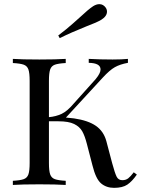

<svg xmlns="http://www.w3.org/2000/svg" viewBox="-20 -892 702 926"><path d="M640 -50Q617 -17 594 -1.5Q571 14 530 14Q493 14 467.5 -7.5Q442 -29 426 -94L399 -198Q389 -237 376.5 -259Q364 -281 337.5 -294Q311 -307 262 -307H216V-106Q216 -68 222 -51Q228 -34 244.5 -28Q261 -22 297 -20V0Q251 -3 170 -3Q84 -3 42 0V-20Q78 -22 94.5 -28Q111 -34 117 -51Q123 -68 123 -106V-502Q123 -540 117 -557Q111 -574 94.5 -580Q78 -586 42 -588V-608Q84 -605 170 -605Q250 -605 297 -608V-588Q261 -586 244.5 -580Q228 -574 222 -557Q216 -540 216 -502V-327Q250 -330 277.5 -343Q305 -356 336 -393L441 -510Q465 -539 465 -557Q465 -588 408 -589V-608Q462 -605 523 -605Q569 -605 597 -608V-589Q559 -582 534 -568Q509 -554 475 -517L298 -325Q322 -323 337 -321Q405 -311 442.5 -285Q480 -259 493 -211L521 -105Q534 -57 542.5 -40Q551 -23 570 -23Q587 -23 598.5 -32Q610 -41 625 -61ZM459 -872Q478 -872 490 -855Q496 -846 496 -836Q496 -814 469 -797Q448 -784 397 -765Q322 -735 268 -708L261 -721Q302 -752 331.5 -778.5Q361 -805 368 -811Q405 -846 429 -862Q445 -872 459 -872Z"/></svg>

Font: Playfair Display SC
Style: Regular
Weight: 400
Designer: Claus Eggers Sørensen
Foundry: Claus Eggers Sørensen
Version: Version 1.200; ttfautohint (v1.6)